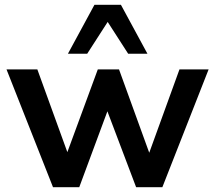

<svg xmlns="http://www.w3.org/2000/svg" viewBox="-20 -777 893 797"><path d="M200 0 7 -489H135L271 -114H248L386 -489H474L610 -114H589L725 -489H846L654 0H545L397 -391H454L309 0ZM262 -554 372 -757H482L592 -554H512L427 -686L342 -554Z"/></svg>

Font: NunitoSans3
Style: Bold
Weight: 700
Designer: Vernon Adams
Foundry: Vernon Adams
Version: Version 3.101;gftools[0.9.27]